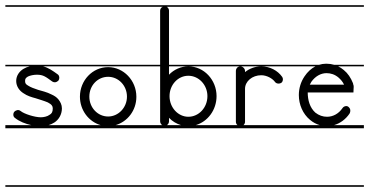

<svg xmlns="http://www.w3.org/2000/svg" viewBox="-23 -483 1413 735"><path d="M-2.5 226V232H252V226ZM-2.5 -235V-229H90.6C82.7 -227.1 75 -224.2 68 -220C52 -211 39 -194 39 -173C39 -152 52 -135 67 -126C81 -116 98 -111 113 -107C128 -102 146 -97 160 -91C167 -87 172 -84 175 -80C178 -76 179 -73 179 -68C179 -54 175 -48 166 -43C158 -37 144 -34 133 -34C110 -34 69 -47 56 -58C51 -62 45 -63 39 -60C36 -59 28 -55 28 -44C28 -39 30 -34 35 -31C51.2 -18 74.1 -8.9 97 -4H-2.5V8H252V-4H162.9C170.4 -6.2 177.9 -9.4 185 -14C201 -24 214 -44 214 -68C214 -82 208 -93 201 -102C194 -111 184 -117 175 -121C156 -131 136 -135 123 -139C108 -144 94 -149 85 -155C76 -160 73 -164 73 -173C73 -182 76 -185 84 -190C92 -194 106 -197 118 -197C143 -197 152 -189 177 -171C180 -169 183 -168 187 -168C192 -168 197 -171 201 -175C203 -178 204 -182 204 -185C204 -191 202 -196 197 -199C178.7 -212.2 162.5 -223.7 142.2 -229H252V-235ZM-2.5 -463V-457H252V-463Z M391 -189C430 -189 463 -156 463 -113C463 -71 430 -37 391 -37C351 -37 319 -71 319 -113C319 -156 351 -189 391 -189ZM391 -226C331 -226 283 -175 283 -113C283 -61.2 316.4 -17.2 362.4 -4H249.5V8H538V-4H419.5C465 -17 499 -60.3 499 -112V-113C499 -175 450 -226 391 -226ZM249.5 226V232H538V226ZM249.5 -235V-229H538V-235ZM249.5 -463V-457H538V-463Z M698 -193C738 -193 771 -158 771 -115C771 -71 738 -36 698 -36C659 -36 626 -71 626 -115C626 -158 658 -193 698 -193ZM535.5 226V232H847V226ZM535.5 -463V-457H600.3C594.2 -454.8 590 -449 590 -442V-235H535.5V-229H590V-19C590 -13 593 -7 598 -4H535.5V8H847V-4H726.3C772.4 -17.3 806 -62.3 806 -115C806 -177 758 -229 698 -229H847V-235H624V-442C624 -447 622 -451 619 -454C617.9 -455.5 616.5 -456.4 615 -457H847V-463ZM616 -4C621 -7 624 -13 624 -19V-32C636.5 -18.8 652.6 -9.1 670.1 -4ZM698 -229C670 -229 643 -217 624 -197V-229Z M844.5 226V232H1088V226ZM844.5 -235V-229H897H977C953 -229 931 -220 915 -207V-211C915 -216 913 -220 910 -223C906 -227 902 -229 897 -229C887 -229 880 -221 880 -211V-17C880 -12.1 882 -7.3 885.9 -4H844.5V8H1088V-4H909.1C913 -7.3 915 -12.1 915 -17V-143C915 -172 943 -195 977 -195C998 -195 1020 -183 1030 -169C1033 -165 1038 -163 1044 -163C1047 -163 1051 -164 1054 -166C1058 -169 1060 -174 1060 -180C1060 -183 1059 -186 1057 -189C1040 -213 1010 -229 977 -229H1088V-235ZM844.5 -463V-457H1088V-463Z M1227 -203C1243 -203 1259 -198 1273 -186C1282 -178 1289 -170 1294 -159H1163C1165 -163 1167 -166 1169 -170C1184 -191 1205 -203 1227 -203ZM1085.5 226V232H1370V226ZM1085.5 -463V-457H1370V-463ZM1200.9 -4H1085.5V8H1370V-4H1255.7C1278.7 -10.7 1299.9 -25.8 1315 -48C1318 -53 1319 -60 1317 -66C1314 -72 1309 -77 1303 -77C1297 -77 1291 -74 1288 -69C1273 -47 1251 -36 1229 -36C1213 -36 1198 -41 1184 -52C1163 -71 1155 -100 1155 -129H1330C1330 -139 1331 -145 1331 -151C1331 -154 1330 -156 1330 -159H1329C1329 -161 1329 -163 1328 -165C1320 -185 1309 -202 1293 -215C1286.3 -220.7 1279 -225.3 1271.5 -229H1370V-235H1255.9C1246.8 -237.7 1237.4 -239 1228 -239H1224C1215.4 -239 1206.9 -237.6 1198.7 -235H1085.5V-229H1184.3C1168.5 -220.8 1154.2 -207.8 1143 -191C1128 -169 1121 -144 1121 -119C1121 -83 1136 -47 1164 -24C1175.2 -14.5 1187.9 -7.9 1200.9 -4Z"/></svg>

Font: LetsTraceRuled
Style: Medium
Weight: 500
Version: Version 003.000